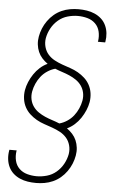

<svg xmlns="http://www.w3.org/2000/svg" viewBox="-63 -865 626 1049"><g transform="rotate(5 250.0 -340.0)"><path d="M176 143Q152 143 129.5 139.5Q107 136 86.5 127Q66 118 50 103.5Q34 89 24.5 69Q15 49 12.5 26Q10 3 14 -20Q14 -21 14.5 -22.5Q15 -24 15 -25H55Q55 -24 54.5 -23Q54 -22 54 -21Q50 6 56 31.5Q62 57 80 74.5Q98 92 123.5 99Q149 106 176 106Q203 106 231.5 98Q260 90 283 70.5Q306 51 320.5 24.5Q335 -2 340 -30Q344 -55 337.5 -78.5Q331 -102 316 -119Q301 -136 280.5 -147Q260 -158 237.5 -166Q215 -174 192.5 -181.5Q170 -189 150 -200.5Q130 -212 113 -227.5Q96 -243 85 -263.5Q74 -284 70.5 -308Q67 -332 71 -357Q75 -380 84.5 -402.5Q94 -425 108 -446Q122 -467 141 -484Q160 -501 182 -511Q165 -523 151.5 -538Q138 -553 130 -571.5Q122 -590 119.5 -611.5Q117 -633 121 -655Q125 -678 134 -700Q143 -722 157.5 -742.5Q172 -763 191 -779Q210 -795 232.5 -805Q255 -815 278.5 -819Q302 -823 324 -823Q348 -823 370.5 -819.5Q393 -816 413.5 -807Q434 -798 450 -783.5Q466 -769 475.5 -749Q485 -729 487.5 -706Q490 -683 486 -660Q486 -659 485.5 -657.5Q485 -656 485 -655H445Q445 -656 445.5 -657Q446 -658 446 -659Q450 -686 444 -711.5Q438 -737 420 -754.5Q402 -772 376.5 -779Q351 -786 324 -786Q297 -786 268.5 -778Q240 -770 217 -750.5Q194 -731 179.5 -704.5Q165 -678 160 -650Q156 -625 162.5 -601.5Q169 -578 184 -561Q199 -544 219.5 -533Q240 -522 262.5 -514Q285 -506 307.5 -498.5Q330 -491 350 -479.5Q370 -468 387 -452.5Q404 -437 415 -416.5Q426 -396 429.5 -372Q433 -348 429 -323Q425 -300 415.5 -277.5Q406 -255 392 -234Q378 -213 359 -196Q340 -179 318 -169Q335 -157 348.5 -142Q362 -127 370 -108.5Q378 -90 380.5 -68.5Q383 -47 379 -25Q375 -2 366 20Q357 42 342.5 62.5Q328 83 309 99Q290 115 267.5 125Q245 135 221.5 139Q198 143 176 143ZM274 -192Q296 -198 316.5 -211.5Q337 -225 351.5 -243.5Q366 -262 375.5 -283.5Q385 -305 389 -327Q393 -350 388.5 -371Q384 -392 372 -409Q360 -426 342.5 -438Q325 -450 305.5 -458.5Q286 -467 265.5 -473.5Q245 -480 226 -488Q204 -482 183.5 -468.5Q163 -455 148.5 -436.5Q134 -418 124.5 -396.5Q115 -375 111 -353Q107 -330 111.5 -309Q116 -288 128 -271Q140 -254 157.5 -242Q175 -230 194.5 -221.5Q214 -213 234.5 -206.5Q255 -200 274 -192Z"/></g></svg>

Font: Iosevka SS04 Extralight
Style: Italic
Weight: 200
Italic angle: -9°
Monospace: yes
Designer: Belleve Invis
Foundry: Belleve Invis
Version: Version 19.0.0; ttfautohint (v1.8.4)